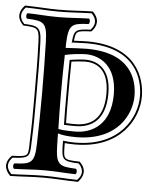

<svg xmlns="http://www.w3.org/2000/svg" viewBox="-73 -725 652 805"><g transform="rotate(5 253.0 -322.5)"><path d="M216 -110V-121C225 -120 239 -119 259 -119C451 -119 521 -250 521 -343C521 -421 481 -554 273 -554C260 -554 245 -553 217 -552C221 -594 225 -594 284 -597H285L287 -598C309 -620 316 -650 286 -680L285 -681H283C231 -680 198 -676 142 -676C95 -676 60 -680 2 -681H0L-1 -680C-22 -658 -32 -629 -1 -598L0 -597H1C58 -594 67 -594 69 -535C72 -455 72 -407 72 -321C72 -308 72 -296 72 -284C72 -225 72 -182 69 -110C69 -105 69 -100 69 -96C67 -54 67 -51 2 -49H0L-2 -47C-23 -26 -32 3 -1 35L0 36H2C54 35 88 31 143 31C191 31 225 35 283 36H285L286 35C307 13 317 -17 287 -47L285 -49H284C216 -51 217 -52 216 -110ZM208 -110C209 -50 215 -44 282 -41C308 -13 299 10 281 28C224 27 191 23 143 23C88 23 53 27 4 28C-23 0 -15 -22 3 -41C77 -44 75 -54 77 -110C80 -182 80 -225 80 -284C80 -296 80 -308 80 -321C80 -407 80 -456 77 -536C75 -597 59 -602 3 -604C-23 -632 -14 -655 4 -673C61 -672 94 -668 142 -668C197 -668 232 -672 281 -673C307 -646 300 -623 282 -604C222 -602 213 -597 209 -548L208 -543L213 -544C242 -545 260 -546 273 -546C476 -546 513 -419 513 -343C513 -254 446 -127 259 -127C237 -127 221 -129 212 -130H208ZM185 -109C185 -127 184 -143 184 -159C199 -154 225 -150 259 -150C437 -150 490 -268 490 -343C490 -414 458 -523 273 -523C254 -523 220 -521 185 -519V-536C188 -619 202 -624 272 -627C278 -633 278 -644 272 -650C223 -649 193 -645 142 -645C92 -645 63 -649 13 -650C7 -644 7 -633 13 -627C83 -624 98 -619 100 -536C102 -453 103 -404 103 -321C103 -238 102 -192 100 -109C98 -26 83 -21 13 -18C7 -12 7 -1 13 5C62 4 92 0 143 0C193 0 222 4 272 5C278 -1 278 -12 272 -18C202 -21 187 -26 185 -109ZM184 -178C183 -224 182 -263 182 -320C182 -386 182 -431 184 -489C205 -495 253 -500 272 -500C331 -500 403 -463 403 -343C403 -214 326 -173 254 -173C217 -173 193 -175 184 -178ZM210 -197C225 -196 240 -196 254 -196C319 -196 380 -230 380 -343C380 -454 317 -477 272 -477C258 -477 227 -474 210 -471L206 -470V-467C205 -415 205 -375 205 -320C205 -268 205 -236 206 -201V-197ZM214 -205C213 -238 213 -270 213 -320C213 -374 213 -412 214 -464C230 -466 260 -469 272 -469C314 -469 372 -450 372 -343C372 -234 315 -204 254 -204C242 -204 228 -204 214 -205Z"/></g></svg>

Font: Libertinus Serif Initials
Style: Regular
Weight: 400
Designer: Philipp H. Poll, Khaled Hosny
Foundry: Caleb Maclennan
Version: Version 7.050;RELEASE